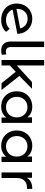

<svg xmlns="http://www.w3.org/2000/svg" viewBox="1256 -2038 788 3341"><g transform="rotate(90 1650.5 -368.0)"><path d="M483 -142 535 -80Q500 -38 446.5 -16Q393 6 327 6Q243 6 178 -28.5Q113 -63 77.5 -125Q42 -187 42 -265Q42 -342 76.5 -404Q111 -466 171.5 -500.5Q232 -535 308 -535Q380 -535 439 -502.5Q498 -470 533 -411Q568 -352 569 -275L148 -193Q168 -138 215.5 -108Q263 -78 330 -78Q425 -78 483 -142ZM135 -270V-260L474 -324Q461 -382 416 -418Q371 -454 308 -454Q258 -454 218.5 -431Q179 -408 157 -366.5Q135 -325 135 -270Z M703 -156V-742H799V-164Q799 -121 819.5 -98Q840 -75 881 -75Q906 -75 928 -85L933 -6Q900 6 864 6Q787 6 745 -36.5Q703 -79 703 -156Z M1230 -247 1120 -145V0H1024V-742H1120V-266L1409 -530H1525L1302 -311L1547 0H1429Z M2118 -530V0H2026V-84Q1994 -40 1945 -17Q1896 6 1837 6Q1760 6 1699 -28Q1638 -62 1603.5 -123.5Q1569 -185 1569 -265Q1569 -345 1603.5 -406Q1638 -467 1699 -501Q1760 -535 1837 -535Q1894 -535 1942 -513.5Q1990 -492 2022 -450V-530ZM2023 -265Q2023 -320 2000 -362.5Q1977 -405 1936 -428Q1895 -451 1845 -451Q1794 -451 1753.5 -428Q1713 -405 1689.5 -362.5Q1666 -320 1666 -265Q1666 -210 1689.5 -167.5Q1713 -125 1753.5 -101.5Q1794 -78 1845 -78Q1895 -78 1936 -101.5Q1977 -125 2000 -167.5Q2023 -210 2023 -265Z M2800 -530V0H2708V-84Q2676 -40 2627 -17Q2578 6 2519 6Q2442 6 2381 -28Q2320 -62 2285.5 -123.5Q2251 -185 2251 -265Q2251 -345 2285.5 -406Q2320 -467 2381 -501Q2442 -535 2519 -535Q2576 -535 2624 -513.5Q2672 -492 2704 -450V-530ZM2705 -265Q2705 -320 2682 -362.5Q2659 -405 2618 -428Q2577 -451 2527 -451Q2476 -451 2435.5 -428Q2395 -405 2371.5 -362.5Q2348 -320 2348 -265Q2348 -210 2371.5 -167.5Q2395 -125 2435.5 -101.5Q2476 -78 2527 -78Q2577 -78 2618 -101.5Q2659 -125 2682 -167.5Q2705 -210 2705 -265Z M3267 -535V-442Q3259 -443 3245 -443Q3167 -443 3122.5 -396.5Q3078 -350 3078 -264V0H2982V-530H3074V-441Q3099 -487 3148 -511Q3197 -535 3267 -535Z"/></g></svg>

Font: Montserrat Alternates Medium
Style: Regular
Weight: 500
Designer: Julieta Ulanovsky
Foundry: Julieta Ulanovsky
Version: Version 7.200